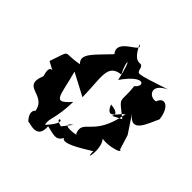

<svg xmlns="http://www.w3.org/2000/svg" viewBox="-195 -907 1076 1076"><g transform="rotate(45 343.5 -368.5)"><path d="M623 -339 556 -440C624 -355 656 -462 687 -528C676 -623 619 -638 602 -585C557 -573 504 -634 603 -680C402 -613 423 -624 412 -643C397 -712 374 -617 310 -746C366 -721 189 -682 250 -607C171 -522 107 -475 153 -431C30 -406 69 -461 20 -323L173 -241C61 -321 34 -313 56 -239C0 -97 163 -192 164 -44C189 -98 112 -60 179 4C167 -13 282 55 273 -59C321 -50 358 -28 382 -75C396 -44 478 -94 551 -139C550 -31 595 -245 501 -240C552 -201 687 -243 650 -252ZM324 -109C232 -130 366 -172 255 -52C242 -94 273 -115 276 -255C192 -159 203 -228 161 -380L294 -310C292 -463 259 -543 358 -554C316 -632 332 -681 367 -520C461 -655 503 -595 455 -559C471 -429 426 -469 539 -381C419 -319 557 -383 436 -395C470 -311 498 -388 532 -413C493 -191 378 -230 414 -140C452 -138 289 -112 368 -165Z"/></g></svg>

Font: Asimov Silicon
Style: Regular
Weight: 400
Designer: Google
Version: Version 2.000980; 2014